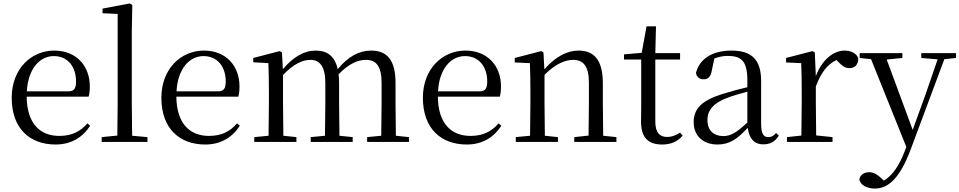

<svg xmlns="http://www.w3.org/2000/svg" viewBox="-20 -825 5577 1116"><path d="M303 15C393 15 460 -26 504 -94L488 -108C447 -60 396 -35 325 -35C215 -35 137 -104 135 -263H495C500 -279 502 -299 502 -323C502 -441 425 -531 295 -531C162 -531 48 -425 48 -257C48 -76 155 15 303 15ZM136 -294C143 -424 210 -499 293 -499C374 -499 422 -437 422 -352C422 -312 412 -294 377 -294Z M661 0H837V-28L748 -36L746 -229V-641L749 -796L734 -805L576 -775V-748L664 -744V-229L662 -37L571 -28V0Z M1173 15C1263 15 1330 -26 1374 -94L1358 -108C1317 -60 1266 -35 1195 -35C1085 -35 1007 -104 1005 -263H1365C1370 -279 1372 -299 1372 -323C1372 -441 1295 -531 1165 -531C1032 -531 918 -425 918 -257C918 -76 1025 15 1173 15ZM1006 -294C1013 -424 1080 -499 1163 -499C1244 -499 1292 -437 1292 -352C1292 -312 1282 -294 1247 -294Z M2194 0H2357V-28L2281 -36L2279 -229V-343C2279 -477 2229 -531 2137 -531C2068 -531 2004 -497 1943 -423C1926 -499 1882 -531 1815 -531C1747 -531 1685 -494 1624 -423L1619 -520L1606 -528L1452 -488V-463L1540 -458C1542 -408 1543 -358 1543 -290V-229L1541 -36L1458 -28V0H1703V-28L1627 -36L1625 -229V-389C1686 -453 1738 -477 1784 -477C1838 -477 1871 -440 1871 -342V-229L1869 -36L1786 -28V0H2030V-28L1953 -36L1951 -229V-342C1951 -360 1950 -377 1948 -393C2008 -456 2062 -477 2107 -477C2164 -477 2198 -444 2198 -342V-229C2198 -173 2197 -92 2196 -36L2114 -28V0Z M2693 15C2783 15 2850 -26 2894 -94L2878 -108C2837 -60 2786 -35 2715 -35C2605 -35 2527 -104 2525 -263H2885C2890 -279 2892 -299 2892 -323C2892 -441 2815 -531 2685 -531C2552 -531 2438 -425 2438 -257C2438 -76 2545 15 2693 15ZM2526 -294C2533 -424 2600 -499 2683 -499C2764 -499 2812 -437 2812 -352C2812 -312 2802 -294 2767 -294Z M3400 0H3563V-28L3486 -36L3484 -229V-342C3484 -477 3432 -531 3344 -531C3278 -531 3212 -499 3144 -422L3139 -520L3126 -528L2972 -488V-462L3060 -458C3062 -408 3063 -358 3063 -289V-229L3061 -36L2978 -28V0H3223V-28L3147 -36L3145 -229V-390C3211 -457 3269 -477 3311 -477C3369 -477 3403 -443 3403 -344V-229L3401 -37L3318 -28V0Z M3829 15C3881 15 3920 -3 3948 -37L3933 -54C3906 -38 3887 -29 3857 -29C3813 -29 3789 -56 3789 -118V-479H3933V-516H3789L3793 -672H3738L3710 -518L3607 -509V-479H3707V-207C3707 -171 3706 -150 3706 -118C3706 -28 3745 15 3829 15Z M4417 14C4456 14 4486 -2 4507 -37L4491 -52C4475 -34 4463 -28 4446 -28C4419 -28 4404 -45 4404 -108V-355C4404 -479 4348 -531 4232 -531C4119 -531 4045 -482 4025 -400C4031 -377 4046 -364 4069 -364C4094 -364 4111 -377 4117 -413L4132 -485C4159 -495 4184 -500 4210 -500C4289 -500 4324 -470 4324 -359V-318C4280 -308 4233 -295 4191 -282C4059 -244 4012 -193 4012 -115C4012 -32 4071 15 4150 15C4222 15 4267 -18 4326 -82C4334 -22 4362 14 4417 14ZM4324 -113C4261 -53 4225 -34 4185 -34C4129 -34 4092 -66 4092 -128C4092 -183 4125 -226 4209 -257C4243 -270 4283 -281 4324 -292Z M4637 0H4819V-28L4724 -38L4722 -229V-322C4752 -403 4789 -451 4842 -476L4851 -467C4874 -443 4891 -429 4917 -429C4952 -429 4968 -451 4969 -486C4959 -515 4927 -531 4889 -531C4822 -531 4755 -473 4722 -382L4716 -520L4703 -528L4549 -488V-462L4637 -458C4639 -408 4640 -358 4640 -289V-229L4638 -37L4554 -28V0Z M5335 -488 5430 -480 5359 -274 5285 -70 5134 -479 5225 -488V-516H4977V-488L5043 -481L5248 29L5237 58C5206 138 5167 196 5117 225L5105 213C5082 191 5059 176 5033 176C5005 176 4980 189 4975 217C4979 251 5021 271 5065 271C5146 271 5212 206 5272 47L5469 -481L5537 -488V-516H5335Z"/></svg>

Font: Harano Aji Mincho KR
Style: Regular
Weight: 400
Foundry: Masamichi Hosoda
Version: HaranoAjiMinchoKR-Regular version 20230610;ttx 4.39.4